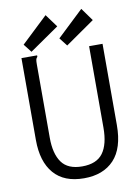

<svg xmlns="http://www.w3.org/2000/svg" viewBox="-91 -870 681 942"><g transform="rotate(-10 250.0 -399.5)"><path d="M50 -215V-623H128V-616Q122 -610 120.5 -603Q119 -596 119 -579V-214Q119 -134 150 -91Q181 -48 252 -48Q324 -48 355.5 -91Q387 -134 387 -217V-623H454V-218Q454 -103 400.5 -46Q347 11 251 11Q152 11 101 -48Q50 -107 50 -215ZM72 -686 203 -810 250 -746 104 -645ZM250 -686 381 -810 427 -746 282 -645Z"/></g></svg>

Font: Vazir Code FD
Style: Code-FD
Weight: 400
Foundry: DejaVu fonts team - Redesigned by Saber Rastikerdar
Version: Version 1.1.2